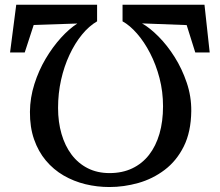

<svg xmlns="http://www.w3.org/2000/svg" viewBox="-20 -772 906 792"><path d="M823.5 -752.5 845 -555.5H785.5L750 -668.5L566 -675.5Q598.5 -657 634.2 -621Q670 -585 700.5 -536.5Q731 -488 750.2 -431.2Q769.5 -374.5 769 -314Q768 -228 738.2 -168.2Q708.5 -108.5 659.2 -71.2Q610 -34 550.5 -17.2Q491 -0.5 431.5 -0.5Q380.5 -0.5 332.2 -12.2Q284 -24 242.2 -48.2Q200.5 -72.5 169.2 -109.8Q138 -147 120.5 -197.2Q103 -247.5 103.5 -311Q104 -369 121.8 -425Q139.5 -481 168.2 -529.5Q197 -578 231.2 -615.8Q265.5 -653.5 299 -675L119 -669L82 -555.5H21.5L47 -752.5H380.5V-684Q347 -664.5 318 -629Q289 -593.5 266.8 -546Q244.5 -498.5 232 -442.8Q219.5 -387 219.5 -327Q219.5 -268.5 233.8 -219.5Q248 -170.5 275.2 -134.2Q302.5 -98 342 -78Q381.5 -58 432 -58Q484.5 -58 525.5 -77.5Q566.5 -97 594.8 -133.2Q623 -169.5 637.8 -220.2Q652.5 -271 652.5 -333.5Q652.5 -394 638 -449.8Q623.5 -505.5 599.2 -552.5Q575 -599.5 545.2 -633.5Q515.5 -667.5 485.5 -684V-752.5Z"/></svg>

Font: Merriweather 20pt SemiBold
Style: Regular
Weight: 600
Version: Version 2.100